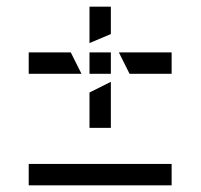

<svg xmlns="http://www.w3.org/2000/svg" viewBox="-20 -584 601 575"><path d="M248 -427V-363H312V-427ZM192 -427H66V-363H224ZM312 -482V-564H248V-455ZM368 -363H494V-427H336ZM248 -307V-201H312V-339ZM494 -93H66V-29H494Z"/></svg>

Font: Charger Static
Style: 2
Weight: 1000
Designer: Jasper
Foundry: KineticPlasma Fonts/Cannot Into Space Fonts
Version: Version 1.1